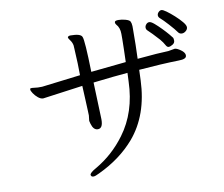

<svg xmlns="http://www.w3.org/2000/svg" viewBox="-85 -851 1169 1002"><g transform="rotate(-10 500.0 -350.0)"><path d="M898 -616Q905 -608 916 -608Q927 -608 937 -616.5Q947 -625 947 -636Q947 -647 932 -665Q917 -683 896 -702Q875 -721 857 -734Q839 -747 831 -747Q823 -747 815.5 -739.5Q808 -732 808 -722.5Q808 -713 819 -704Q830 -695 857 -665.5Q884 -636 898 -616ZM830 -530Q783 -529 665 -518Q668 -588 668 -674V-691Q667 -708 662.5 -716Q658 -724 638.5 -729.5Q619 -735 601.5 -735Q584 -735 582 -729L581 -725Q581 -719 586 -713Q604 -694 604 -661V-633Q604 -614 603 -580Q602 -546 601 -512L415 -493Q411 -661 402 -680Q395 -699 341 -699Q329 -699 326 -692V-690Q326 -686 335.5 -673.5Q345 -661 348 -645L349 -628Q354 -543 354 -486L149 -461H126L96 -464Q92 -464 88.5 -463.5Q85 -463 85 -457Q85 -451 94 -437Q103 -423 117 -411.5Q131 -400 144 -400L356 -429Q358 -390 359.5 -355.5Q361 -321 362 -298.5Q363 -276 363 -271L360 -245V-242Q361 -239 364 -226Q374 -192 397 -192Q424 -192 424 -238V-242L417 -436Q537 -450 600 -455Q598 -425 598 -409Q593 -248 509 -135Q444 -47 352 6Q318 25 318 36Q318 39 321 43Q324 47 332.5 47Q341 47 363 36Q480 -19 555 -106Q654 -222 661 -405Q661 -424 663 -460Q784 -470 874 -472Q916 -472 916 -491V-495Q914 -509 895.5 -522Q877 -535 866 -536H864ZM798 -596Q813 -578 820 -564.5Q827 -551 835.5 -551Q844 -551 856.5 -558.5Q869 -566 869 -578Q869 -590 866.5 -594Q864 -598 850.5 -614Q837 -630 818.5 -649Q800 -668 783.5 -682Q767 -696 757.5 -696Q748 -696 741 -688Q734 -680 734 -671Q734 -662 740 -656Q760 -638 798 -596Z"/></g></svg>

Font: LXGW WenKai Mono TC
Style: Regular
Weight: 400
Designer: LXGW / Fontworks Inc.
Foundry: LXGW / Fontworks Inc.
Version: Version 1.330